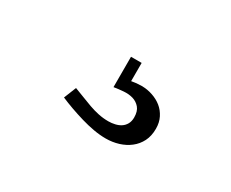

<svg xmlns="http://www.w3.org/2000/svg" viewBox="-45 -121 516 428"><g transform="rotate(30 212.5 93.0)"><path d="M198.7 0H226.1V46.9Q238.8 44.4 252 44.4Q266.6 44.4 280.3 49.1Q293.9 53.7 304.2 62Q314.5 70.3 320.8 82.8Q327.1 95.2 327.1 111.3Q327.1 129.9 320.1 143.8Q313 157.7 301 167Q289.1 176.3 273.4 181.2Q257.8 186 240.7 186Q225.6 186 209.2 183.1Q192.9 180.2 176.3 175.3Q159.7 170.4 144 164.8Q128.4 159.2 114.7 153.3L127.4 121.6Q139.6 126 151.6 130.9Q163.6 135.7 175.8 140.1Q188 144.5 200.7 147.2Q213.4 149.9 226.6 149.9Q235.4 149.9 243.7 147.9Q252 146 258.3 141.8Q264.6 137.7 268.6 130.6Q272.5 123.5 272.5 113.8Q272.5 97.7 265.1 89.1Q257.8 80.6 247.1 77.4Q236.3 74.2 223.4 75.2Q210.4 76.2 198.7 78.1Z"/></g></svg>

Font: AKL 022
Style: Regular
Weight: 400
Designer: AKL
Foundry: AKL
Version: Version 2.053;August 19, 2024;FontCreator 13.0.0.2675 64-bit